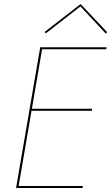

<svg xmlns="http://www.w3.org/2000/svg" viewBox="-20 -935 553 955"><path d="M64 -10H392L391 0H62ZM182 -700H510L508 -690H180ZM130 -394H438L437 -384H128ZM191 -700 71 0H60L180 -700ZM208 -769 202 -776 381 -915 513 -775 506 -768 380 -903Z"/></svg>

Font: Jost Thin
Style: Italic
Weight: 200
Italic angle: -5°
Version: Version 3.710